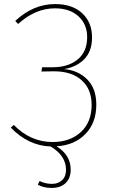

<svg xmlns="http://www.w3.org/2000/svg" viewBox="-20 -711 556 945"><path d="M454 -196Q454 -106 400 -51Q346 4 258 9Q328 52 328 124Q328 166 303 190Q278 214 234 214Q194 214 166 198L175 180Q203 194 236 194Q266 194 285.5 176Q305 158 305 125Q305 55 229 10Q119 6 33 -83L48 -96Q130 -12 239 -12Q325 -12 378 -61Q431 -110 431 -195Q431 -272 382 -316Q333 -360 246 -360H243L184 -359L187 -380H239Q316 -380 362.5 -418.5Q409 -457 409 -528Q409 -591 366.5 -630.5Q324 -670 250 -670Q154 -670 69 -593L55 -608Q144 -691 251 -691Q336 -691 384.5 -646Q433 -601 433 -527Q433 -459 395 -420Q357 -381 295 -371Q365 -365 409.5 -320Q454 -275 454 -196Z"/></svg>

Font: FiraSans
Style: Regular
Weight: 150
Designer: Carrois Corporate & Edenspiekermann AG
Foundry: Carrois Corporate GbR & Edenspiekermann AG
Version: Version 3.106;PS 003.106;hotconv 1.0.70;makeotf.lib2.5.58329